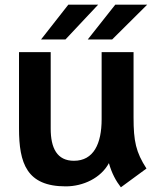

<svg xmlns="http://www.w3.org/2000/svg" viewBox="-20 -783 668 818"><path d="M495 15 604 -65C559 -135 549 -181 549 -283V-561H413V-275C413 -171 379 -98 295 -98C223 -98 196 -152 196 -235V-561H61V-236C61 -87 94 11 260 11C335 11 410 -25 444 -88C456 -45 474 -12 495 15ZM155 -615H259L398 -763H271ZM354 -615H458L607 -763H471Z"/></svg>

Font: Swile Sans
Style: Bold
Weight: 700
Designer: Lord
Foundry: Lord
Version: Version 1.477;FEAKit 1.0